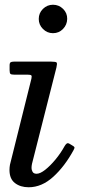

<svg xmlns="http://www.w3.org/2000/svg" viewBox="-20 -780 385 810"><path d="M143.5 -700Q143.5 -725 161.2 -742.5Q179 -760 203.5 -760Q228.5 -760 246.2 -742.5Q264 -725 263.5 -700Q263 -675.5 245.8 -657.8Q228.5 -640 203.5 -640Q179 -640 161.2 -657.8Q143.5 -675.5 143.5 -700ZM218 -495 115 -89Q114 -85 113.5 -80Q113 -75 113 -71Q113 -63 117.5 -55Q122 -47 134.5 -47Q149.5 -47 170.8 -63.8Q192 -80.5 214 -107Q236 -133.5 252.5 -163.5Q256.5 -170.5 261.2 -174.2Q266 -178 274 -173L285.5 -166Q292 -162.5 293.8 -159.2Q295.5 -156 290.5 -147Q253 -78 204.5 -34Q156 10 101 10Q66 10 43 -7.8Q20 -25.5 20 -63Q20 -67 20.5 -73.8Q21 -80.5 22 -85L112.5 -448Q115 -459 112 -462Q109 -465 96.5 -465H40.5Q28 -465 24.2 -468.2Q20.5 -471.5 20.5 -484V-504Q20.5 -514.5 24.8 -517.2Q29 -520 38.5 -520H196.5Q216 -520 219 -516Q222 -512 218 -495Z"/></svg>

Font: Besley
Style: Italic
Weight: 400
Italic angle: -13°
Designer: Owen Earl
Foundry: indestructible type*
Version: Version 4.000; ttfautohint (v1.8.4.7-5d5b)